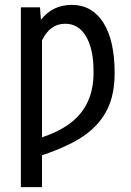

<svg xmlns="http://www.w3.org/2000/svg" viewBox="-20 -558 533 781"><path d="M142.6 -528.3 146.5 -477.5Q193.8 -538.1 272 -538.1Q354 -538.1 400.1 -466.3Q446.3 -394.5 446.3 -260.3Q446.3 -174.8 417 -114.3Q387.7 -53.7 326.7 -9.5Q265.6 34.7 150.9 73.7V203.1H64.9V-528.3ZM245.1 -461.4Q183.6 -461.4 150.9 -394V0.5Q258.3 -35.2 308.3 -97.7Q358.4 -160.2 360.4 -252.4V-270.5Q360.4 -357.9 330.1 -409.7Q299.8 -461.4 245.1 -461.4Z"/></svg>

Font: Roboto Condensed
Style: Regular
Weight: 400
Designer: Google
Version: Version 2.001047; 2015